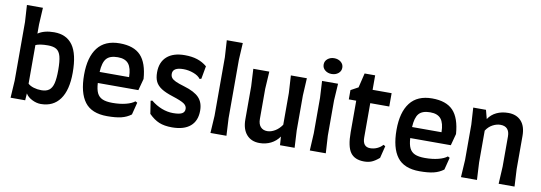

<svg xmlns="http://www.w3.org/2000/svg" viewBox="-60 -1213 4594 1631"><g transform="rotate(10 2236.5 -398.0)"><path d="M549 -301Q549 -150 491.5 -71Q434 8 327 8Q290 8 252 -11Q214 -30 196 -60L192 0H66L75 -149V-655L66 -800H204L196 -655V-576Q249 -612 335 -612Q442 -612 495.5 -536.5Q549 -461 549 -301ZM424 -301Q424 -378 413 -419Q402 -460 376 -476.5Q350 -493 302 -493Q232 -493 196 -477V-144Q214 -127 245.5 -117.5Q277 -108 312 -108Q354 -108 378.5 -126.5Q403 -145 413.5 -186.5Q424 -228 424 -301Z M647 -301Q647 -453 710 -534.5Q773 -616 900 -616Q1022 -616 1081.5 -553Q1141 -490 1151 -353L1124 -252H774Q777 -197 792 -166Q807 -135 838.5 -121Q870 -107 925 -107Q990 -107 1040.5 -120Q1091 -133 1116 -154L1133 -145L1106 -39Q1069 -11 1021.5 0.5Q974 12 900 12Q766 12 706.5 -67Q647 -146 647 -301ZM1027 -347Q1026 -425 997 -461Q968 -497 904 -497Q836 -497 806.5 -463Q777 -429 773 -347Z M1259 -71 1242 -181 1256 -185Q1300 -149 1349 -130Q1398 -111 1447 -111Q1500 -111 1523.5 -123.5Q1547 -136 1547 -164Q1547 -191 1520.5 -209Q1494 -227 1419 -251Q1356 -271 1320.5 -294Q1285 -317 1269.5 -348.5Q1254 -380 1254 -429Q1254 -517 1308 -565Q1362 -613 1462 -613Q1523 -613 1569.5 -598Q1616 -583 1654 -551L1634 -440L1619 -436Q1601 -462 1558 -478Q1515 -494 1471 -494Q1379 -494 1379 -438Q1379 -418 1389.5 -404Q1400 -390 1425.5 -378Q1451 -366 1502 -351Q1593 -324 1632 -282.5Q1671 -241 1671 -171Q1671 -83 1616.5 -36.5Q1562 10 1459 10Q1393 10 1348 -8.5Q1303 -27 1259 -71Z M1799 -150V-655L1790 -800H1928L1920 -655V-150L1928 0H1790Z M2508 -148 2516 0H2390L2385 -74Q2356 -32 2311.5 -10Q2267 12 2214 12Q2143 12 2102.5 -34.5Q2062 -81 2062 -165V-450L2054 -600H2192L2183 -450V-190Q2183 -146 2204 -122.5Q2225 -99 2262 -99Q2294 -99 2328 -119Q2362 -139 2387 -176V-450L2378 -600H2516L2508 -450Z M2636 -740Q2636 -770 2659.5 -789Q2683 -808 2716 -808Q2750 -808 2773.5 -789Q2797 -770 2797 -740Q2797 -710 2773.5 -691Q2750 -672 2716 -672Q2683 -672 2659.5 -691Q2636 -710 2636 -740ZM2655 -150V-455L2647 -600H2785L2776 -455V-150L2785 0H2647Z M2898 -565 2962 -600 2992 -725H3083V-600H3247V-485H3083V-189Q3083 -108 3148 -108Q3180 -108 3209 -121.5Q3238 -135 3255 -156L3272 -147L3246 -42Q3211 -12 3182.5 0Q3154 12 3117 12Q3035 12 2998.5 -39Q2962 -90 2962 -213V-485H2898Z M3342 -301Q3342 -453 3405 -534.5Q3468 -616 3595 -616Q3717 -616 3776.5 -553Q3836 -490 3846 -353L3819 -252H3469Q3472 -197 3487 -166Q3502 -135 3533.5 -121Q3565 -107 3620 -107Q3685 -107 3735.5 -120Q3786 -133 3811 -154L3828 -145L3801 -39Q3764 -11 3716.5 0.5Q3669 12 3595 12Q3461 12 3401.5 -67Q3342 -146 3342 -301ZM3722 -347Q3721 -425 3692 -461Q3663 -497 3599 -497Q3531 -497 3501.5 -463Q3472 -429 3468 -347Z M4284 -150V-410Q4284 -452 4264 -474Q4244 -496 4205 -496Q4172 -496 4138 -478Q4104 -460 4081 -424V-150L4089 0H3951L3960 -150V-455L3951 -600H4061L4081 -524Q4108 -565 4152.5 -586Q4197 -607 4253 -607Q4324 -607 4364.5 -563Q4405 -519 4405 -435V-150L4413 0H4276Z"/></g></svg>

Font: Farro Medium
Style: Regular
Weight: 500
Designer: Aceler Chua
Foundry: Grayscale Limited
Version: Version 1.101